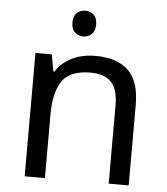

<svg xmlns="http://www.w3.org/2000/svg" viewBox="-53 -784 723 831"><g transform="rotate(5 309.0 -368.5)"><path d="M285 -737Q305 -737 320.5 -723.5Q336 -710 336 -681Q336 -653 320.5 -639Q305 -625 285 -625Q263 -625 248 -639Q233 -653 233 -681Q233 -710 248 -723.5Q263 -737 285 -737ZM343 -546Q439 -546 488 -499.5Q537 -453 537 -349V0H450V-343Q450 -408 421 -440Q392 -472 330 -472Q241 -472 207 -422Q173 -372 173 -278V0H85V-536H156L169 -463H174Q192 -491 218.5 -509.5Q245 -528 277 -537Q309 -546 343 -546Z"/></g></svg>

Font: usinhala25
Style: Book
Weight: 400
Designer: Jelle Bosma - Monotype Design Team
Foundry: Monotype Imaging Inc.
Version: Version 2.003